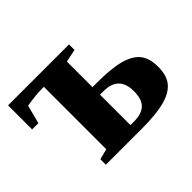

<svg xmlns="http://www.w3.org/2000/svg" viewBox="-105 -626 793 793"><g transform="rotate(-45 291.5 -229.5)"><path d="M307.1 -415V-265.6H334.5Q417 -265.6 465.1 -252.7Q513.2 -239.7 535.9 -211.9Q558.6 -184.1 558.6 -132.8Q558.6 -82 535.2 -54Q511.7 -25.9 462.2 -12.9Q412.6 0 331.5 0H119.6V-32.2L166 -43.9V-408.7H157.2Q119.1 -408.7 64.9 -399.4L43.9 -318.4H7.3V-459H363.3V-426.8ZM327.1 -43.9Q372.1 -43.9 394.3 -64.5Q416.5 -85 416.5 -133.3Q416.5 -221.7 327.6 -221.7H307.1V-43.9Z"/></g></svg>

Font: Liberation Serif
Style: Bold
Weight: 700
Designer: Steve Matteson
Foundry: Ascender Corporation
Version: Version 2.1.5